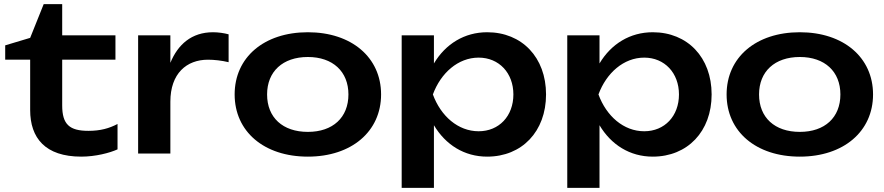

<svg xmlns="http://www.w3.org/2000/svg" viewBox="-20 -738 4251 923"><path d="M125 -451V-209C125 -75 197 15 371 15C439 15 508 -3 545 -20V-142C505 -121 463 -109 405 -109C314 -109 279 -140 279 -231V-451H535V-568H279V-718H190L125 -556L5 -520V-451Z M1079 -573C1057 -579 1029 -583 1004 -583C901 -583 835 -524 799 -436V-568H644V0H799V-249C799 -385 877 -451 980 -451C1009 -451 1046 -447 1079 -439Z M1460 15C1670 15 1812 -106 1812 -284C1812 -462 1670 -583 1460 -583C1249 -583 1108 -462 1108 -284C1108 -106 1249 15 1460 15ZM1460 -104C1339 -104 1264 -173 1264 -284C1264 -394 1339 -464 1460 -464C1580 -464 1655 -394 1655 -284C1655 -173 1580 -104 1460 -104Z M1911 165H2066V-136C2122 -42 2212 15 2322 15C2489 15 2605 -106 2605 -284C2605 -462 2489 -583 2322 -583C2213 -583 2122 -527 2066 -433V-568H1911ZM2448 -284C2448 -180 2379 -107 2281 -107C2182 -107 2099 -180 2061 -284C2099 -387 2182 -461 2281 -461C2379 -461 2448 -387 2448 -284Z M2707 165H2862V-136C2918 -42 3008 15 3118 15C3285 15 3401 -106 3401 -284C3401 -462 3285 -583 3118 -583C3009 -583 2918 -527 2862 -433V-568H2707ZM3244 -284C3244 -180 3175 -107 3077 -107C2978 -107 2895 -180 2857 -284C2895 -387 2978 -461 3077 -461C3175 -461 3244 -387 3244 -284Z M3825 15C4035 15 4177 -106 4177 -284C4177 -462 4035 -583 3825 -583C3614 -583 3473 -462 3473 -284C3473 -106 3614 15 3825 15ZM3825 -104C3704 -104 3629 -173 3629 -284C3629 -394 3704 -464 3825 -464C3945 -464 4020 -394 4020 -284C4020 -173 3945 -104 3825 -104Z"/></svg>

Font: Bounded Med
Style: Regular
Weight: 500
Designer: Vlad Churkin
Version: Version 3.0